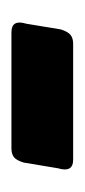

<svg xmlns="http://www.w3.org/2000/svg" viewBox="74 -423 148 336"><g transform="rotate(-90 148.0 -255.0)"><path d="M259.5 -309Q282.5 -309 274.5 -283L264.5 -222.5Q260.5 -210 254.8 -205.5Q249 -201 239.5 -201H36.5Q13.5 -201 21.5 -227.5L31.5 -287.5Q35.5 -300.5 41.2 -304.8Q47 -309 56.5 -309Z"/></g></svg>

Font: Fraunces 144pt Soft Black
Style: Regular
Weight: 900
Version: Version 1.000;[b76b70a41]